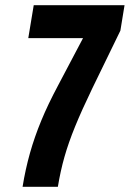

<svg xmlns="http://www.w3.org/2000/svg" viewBox="-20 -720 500 740"><path d="M67 0Q78 -68 95.5 -130Q113 -192 139 -255Q165 -318 204 -391L300 -573H89L110 -700H460L444 -602L336 -380Q295 -295 269.5 -232.5Q244 -170 228.5 -115.5Q213 -61 203 0Z"/></svg>

Font: Georama Condensed
Style: Bold Italic
Weight: 700
Width: 3
Italic angle: -9°
Designer: Jean-Baptiste Levee
Foundry: Production Type
Version: Version 1.000